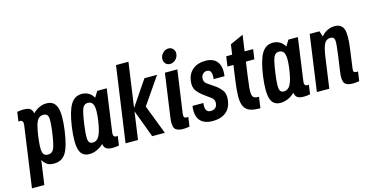

<svg xmlns="http://www.w3.org/2000/svg" viewBox="-90 -1184 3443 1796"><g transform="rotate(-15 1631.5 -286.0)"><path d="M33.9 180.1H153.7L186.9 -54.3Q199 -29.7 223.1 -9.9Q247.3 10 294.3 10Q370.6 10 409.3 -50.4Q448 -110.7 469 -261.9Q490.4 -415.6 467.4 -484.1Q444.3 -552.7 369.9 -552.7Q334.3 -552.7 301 -537.9Q267.7 -523 235.9 -492Q231.6 -524 211.4 -538.4Q191.1 -552.7 148.1 -552.7Q133.7 -552.7 118.7 -551.4Q103.7 -550 85.9 -546.6L73.4 -455.3Q83.1 -457.6 88.6 -457.6Q105.7 -457.6 112.9 -444.6Q120.1 -431.7 116.7 -410.9ZM216.6 -274Q231.7 -380.9 252.1 -419Q272.4 -457.1 314.3 -457.1Q353 -457.1 360.4 -421.2Q367.7 -385.3 351.9 -271.1Q335.7 -157.7 318.3 -121.6Q300.9 -85.6 262.1 -85.6Q220.3 -85.6 210.9 -124.4Q201.4 -163.3 216.6 -274Z M859.6 -542.7 824.6 -485Q807.6 -517.3 777.8 -535Q748 -552.7 709.9 -552.7Q641.6 -552.7 602.6 -488.3Q563.6 -423.9 542.6 -275.6Q522 -125.7 543.5 -57.9Q565 10 637.3 10Q672.4 10 708.1 -5.1Q743.7 -20.3 776.1 -50.3Q780.7 -17.4 800.5 -3.7Q820.3 10 863.4 10Q877.9 10 892.2 8.6Q906.6 7.3 923.4 3.9L936.1 -87.1Q932.1 -85.4 929.1 -85.3Q926.1 -85.1 921.3 -85.1Q904.6 -85.1 897.9 -96.5Q891.1 -107.9 893.9 -127.9L951.7 -542.7ZM796.3 -271.3Q781.4 -169.6 758.5 -127.6Q735.6 -85.6 694.4 -85.6Q659.1 -85.6 652.4 -123.4Q645.6 -161.1 662.4 -279.9Q677.9 -388.1 693.6 -422.6Q709.3 -457.1 743.9 -457.1Q786.6 -457.1 798.6 -415.1Q810.7 -373.1 796.3 -271.3Z M988.6 0H1109.1L1146.9 -267.1L1246.7 0H1369.1L1260.4 -283L1439.1 -542.7H1316.7L1150.9 -297.9L1212.1 -730H1091.6Z M1525.4 -681.3Q1521.3 -651.1 1538.3 -630.1Q1555.3 -609.1 1584.1 -609.1Q1613 -609.1 1636.2 -630.1Q1659.4 -651.1 1663.6 -681.3Q1668 -711.1 1650.8 -732.3Q1633.6 -753.4 1604.4 -753.4Q1575.6 -753.4 1552.7 -732.3Q1529.9 -711.1 1525.4 -681.3ZM1515 -542.7 1456.3 -126.9Q1444.9 -48.1 1464.3 -19.1Q1483.7 10 1544 10Q1558.4 10 1573.4 8.6Q1588.4 7.3 1606.6 3.9L1619.7 -87.1Q1608.3 -85.9 1607 -85.9Q1585.9 -85.9 1579.8 -96.4Q1573.7 -107 1576.9 -129.9L1635.6 -542.7Z M2017 -135.9Q2026.3 -203 1998.2 -239.1Q1970.1 -275.3 1933.2 -299.5Q1896.3 -323.7 1866.4 -345.4Q1836.4 -367 1841.3 -404.6Q1844.4 -429 1860.6 -443.4Q1876.9 -457.9 1898.7 -457.9Q1925.4 -457.9 1935.5 -434.8Q1945.6 -411.7 1940.3 -366.7H2044.9Q2058 -456.4 2022.1 -504.6Q1986.1 -552.7 1907.6 -552.7Q1834.6 -552.7 1786.8 -514.1Q1739 -475.6 1729.3 -407.6Q1720.3 -344.3 1748.1 -308.6Q1776 -273 1811.9 -248Q1847.7 -223 1877.5 -199.9Q1907.3 -176.7 1901.4 -138.6Q1898.3 -113.3 1880.9 -99.4Q1863.4 -85.6 1838.3 -85.6Q1807.6 -85.6 1795.1 -108.1Q1782.6 -130.6 1789.1 -176H1683.9Q1670.7 -84.9 1708.9 -37.4Q1747.1 10 1832.6 10Q1911.4 10 1959 -27.7Q2006.6 -65.4 2017 -135.9Z M2108.4 -542.7 2095.3 -447.1H2153.1L2134.4 -314.4Q2120.7 -217.7 2119.5 -155.2Q2118.3 -92.7 2135.3 -56Q2152.3 -19.3 2189.9 -4.8Q2227.4 9.7 2292 9.7L2306.6 -97.3Q2277.6 -97.3 2262.4 -104.9Q2247.1 -112.4 2242.2 -136.1Q2237.3 -159.9 2241.4 -203.4Q2245.4 -246.9 2255.7 -318.7L2273.7 -447.1H2355.6L2369.4 -542.7H2286.9L2309 -698L2180.1 -639.7L2166.3 -542.7Z M2710.6 -542.7 2675.6 -485Q2658.6 -517.3 2628.8 -535Q2599 -552.7 2560.9 -552.7Q2492.6 -552.7 2453.6 -488.3Q2414.6 -423.9 2393.6 -275.6Q2373 -125.7 2394.5 -57.9Q2416 10 2488.3 10Q2523.4 10 2559.1 -5.1Q2594.7 -20.3 2627.1 -50.3Q2631.7 -17.4 2651.5 -3.7Q2671.3 10 2714.4 10Q2728.9 10 2743.2 8.6Q2757.6 7.3 2774.4 3.9L2787.1 -87.1Q2783.1 -85.4 2780.1 -85.3Q2777.1 -85.1 2772.3 -85.1Q2755.6 -85.1 2748.9 -96.5Q2742.1 -107.9 2744.9 -127.9L2802.7 -542.7ZM2647.3 -271.3Q2632.4 -169.6 2609.5 -127.6Q2586.6 -85.6 2545.4 -85.6Q2510.1 -85.6 2503.4 -123.4Q2496.6 -161.1 2513.4 -279.9Q2528.9 -388.1 2544.6 -422.6Q2560.3 -457.1 2594.9 -457.1Q2637.6 -457.1 2649.6 -415.1Q2661.7 -373.1 2647.3 -271.3Z M3094.1 -457.1Q3129.9 -457.1 3133.6 -424.6Q3137.4 -392.1 3123.3 -290.4L3100.1 -126.3Q3088.7 -47.9 3107.9 -18.9Q3127.1 10 3188.1 10Q3202.3 10 3216.9 8.6Q3231.6 7.3 3250.1 3.9L3262.9 -87.1Q3251.4 -85.9 3250.1 -85.9Q3230.1 -85.9 3223.5 -95Q3216.9 -104.1 3220.3 -124.1L3245.1 -304.9Q3265.3 -445.7 3245.6 -499.2Q3225.9 -552.7 3159.6 -552.7Q3132 -552.7 3110.1 -544.9Q3088.3 -537.1 3072.3 -526.8Q3056.3 -516.4 3045.7 -505.8Q3035.1 -495.1 3029.7 -488.4L3011.4 -542.7H2917.1L2841.4 0H2961.7L3002.6 -292.6Q3015.7 -386.6 3035.5 -421.9Q3055.3 -457.1 3094.1 -457.1Z"/></g></svg>

Font: Secuela ExtLt
Style: Italic
Weight: 200
Italic angle: -8°
Designer: Fernando Haro
Foundry: deFharo
Version: Version 1.704